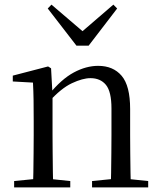

<svg xmlns="http://www.w3.org/2000/svg" viewBox="-20 -818 701 838"><path d="M41.7 0V-27.8L150.4 -38.6H182.8L286.7 -27.8V0ZM123.9 0Q125.1 -24.4 125.6 -65.3Q126.1 -106.3 126.6 -150.7Q127.1 -195.1 127.1 -228.5V-289.4Q127.1 -340.8 126.5 -380.8Q125.9 -420.7 123.9 -457.5L35.8 -462.4V-487.9L189.9 -528L202.9 -519.8L209.3 -403.1V-401.7V-228.5Q209.3 -195.1 209.8 -150.7Q210.3 -106.3 210.8 -65.3Q211.3 -24.4 212.3 0ZM381.8 0V-27.8L489.3 -38.6H522.3L626.8 -27.8V0ZM463.5 0Q464.5 -24.4 465 -64.8Q465.5 -105.3 466 -149.7Q466.5 -194.1 466.5 -228.5V-344.3Q466.5 -418.1 442.4 -447.5Q418.3 -476.9 374.6 -476.9Q340.9 -476.9 293.8 -454.8Q246.6 -432.7 192.2 -372.4L183.7 -406H193.8Q248.4 -472.9 302.1 -501.7Q355.9 -530.6 408.5 -530.6Q474 -530.6 511 -487.1Q548 -443.5 548 -342.4V-228.5Q548 -194.1 548.5 -149.7Q549 -105.3 549.6 -64.8Q550.2 -24.4 551.2 0ZM204.6 -797.8 367.7 -658.4H312.9L474.8 -797.8L491.3 -780.9L366.9 -618.7H313.7L188.4 -780.9Z"/></svg>

Font: Noto Serif TC
Style: Regular
Weight: 200
Designer: Ryoko NISHIZUKA 西塚涼子 (kana & ideographs); Frank Grießhammer (Latin, Greek & Cyrillic); Wenlong ZHANG 张文龙 (bopomofo); San
Foundry: Adobe
Version: Version 2.001;hotconv 1.1.0;makeotfexe 2.6.0